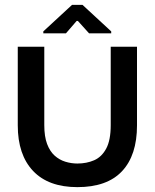

<svg xmlns="http://www.w3.org/2000/svg" viewBox="-20 -755 635 789"><path d="M298 14Q179 14 116 -52.5Q53 -119 53 -240V-563H162V-241Q162 -194 173.5 -163.5Q185 -133 204.5 -115.5Q224 -98 248.5 -90.5Q273 -83 298 -83Q336 -83 367 -96.5Q398 -110 416.5 -144.5Q435 -179 435 -241V-563H543V-240Q543 -117 481.5 -51.5Q420 14 298 14ZM158 -618V-626L276 -735H319L437 -626V-618H346L300 -669H295L251 -618Z"/></svg>

Font: Darker Grotesque Light
Style: Bold
Weight: 700
Version: Version 1.000;gftools[0.9.28]